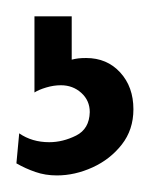

<svg xmlns="http://www.w3.org/2000/svg" viewBox="-20 -38 183 234"><path d="M49.3 175.8Q35.2 175.8 23.2 171.6Q11.2 167.5 0 161.1L3.4 124.5Q19 135.3 40 135.3Q56.6 135.3 72.8 127.2Q88.9 119.1 89.4 98.6Q89.4 84.5 79.1 75.2Q68.8 65.9 54.2 65.9Q45.4 65.9 36.4 68.6Q27.3 71.3 22 74.7V-18.1H67.4V34.7Q71.3 33.7 75.2 33.2Q79.1 32.7 85 32.7Q110.4 32.7 126.5 50.3Q142.6 67.9 142.6 95.2Q142.6 120.1 128.4 138.2Q114.3 156.2 92.8 166Q71.3 175.8 49.3 175.8Z"/></svg>

Font: Harmattan
Style: Regular
Weight: 400
Designer: George W. Nuss III and SIL International
Foundry: SIL International
Version: Version 4.000